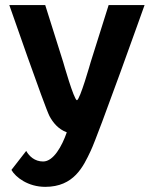

<svg xmlns="http://www.w3.org/2000/svg" viewBox="-20 -520 607 757"><path d="M83.3 75 25 150C41.7 179.2 90.8 216.7 158.3 216.7C271.7 216.7 308.3 136.7 337.5 75C367.5 12.5 550 -500 550 -500H408.3L337.5 -275C337.5 -275 295 -125 283.3 -125C271.7 -125 229.2 -275 229.2 -275L158.3 -500H16.7C16.7 -500 155.8 -100 175 -62.5C188.3 -37.5 209.2 -10.8 243.3 1.7C224.2 56.7 190.8 116.7 150 116.7C116.7 116.7 95 95.8 83.3 75Z"/></svg>

Font: BoonHome
Style: Bold
Weight: 700
Designer: Sungsit Sawaiwan
Foundry: Sungsit Sawaiwan
Version: Version 0.2